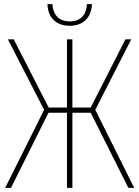

<svg xmlns="http://www.w3.org/2000/svg" viewBox="-20 -903 670 923"><path d="M315 -779C378 -779 419 -816 422 -883H398C395 -829 365 -800 316 -800C266 -800 235 -829 232 -883H208C211 -813 255 -779 315 -779ZM5 0H33L213 -361H302V0H328V-361H416L597 0H625L438 -375L611 -714H583L416 -386H328V-714H302V-386H214L46 -714H18L192 -375Z"/></svg>

Font: Noto Sans Condensed Thin
Style: Regular
Weight: 100
Width: 3
Designer: Monotype Design Team
Foundry: Monotype Imaging Inc.
Version: Version 2.013